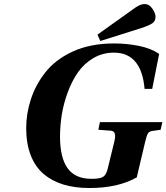

<svg xmlns="http://www.w3.org/2000/svg" viewBox="-20 -924 831 959"><path d="M110.8 -284.2Q110.8 -355 133.5 -426Q156.2 -497.1 203.1 -558.1Q254.4 -625.5 342.5 -666.3Q430.7 -707 550.8 -707Q611.3 -707 672.4 -695.1Q733.4 -683.1 774.9 -654.8L740.2 -480H702.1Q686.5 -661.1 548.8 -661.1Q493.2 -661.1 446.8 -634Q400.4 -606.9 370.1 -563.7Q339.8 -520.5 318.8 -464.4Q297.9 -408.2 288.8 -352.1Q279.8 -295.9 279.8 -241.2Q279.8 -136.7 317.6 -83.7Q355.5 -30.8 437 -30.8Q480.5 -30.8 495.8 -41.3Q511.2 -51.8 518.1 -82L550.8 -215.8Q564 -268.1 535.2 -271L471.2 -275.9L479 -314H791L782.2 -275.9L741.2 -270Q724.6 -268.1 718.3 -256.6Q711.9 -245.1 705.1 -215.8L663.1 -38.1Q569.8 15.1 426.8 15.1Q354 15.1 296.9 -2.2Q239.7 -19.5 197.8 -55.2Q155.8 -90.8 133.3 -148.7Q110.8 -206.5 110.8 -284.2ZM466.8 -751 639.2 -874Q662.1 -891.1 675.8 -897.5Q689.5 -903.8 703.1 -903.8Q725.1 -903.8 741 -880.9Q756.8 -857.9 756.8 -839.8Q756.8 -819.3 741.5 -808.1Q726.1 -796.9 684.1 -783.2L481 -719.2Z"/></svg>

Font: Linguistics Pro
Style: Bold Italic
Weight: 700
Italic angle: -12°
Designer: Stefan Peev, Context Ltd
Foundry: Stefan Peev, Context Ltd
Version: Version 001.000